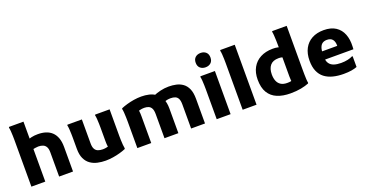

<svg xmlns="http://www.w3.org/2000/svg" viewBox="-37 -1541 4356 2287"><g transform="rotate(-20 2141.5 -398.0)"><path d="M76.4 0V-593.6Q76.4 -613.6 75.5 -644.2Q74.7 -674.8 72.5 -704.4Q70.3 -734 65.6 -752L69 -760H252.4V-473.6L215.2 -532Q245.1 -544.9 279.8 -553.3Q314.4 -561.6 361.6 -561.6Q416.2 -561.6 461 -547.3Q505.7 -532.9 537.4 -502.9Q569.1 -472.9 586.6 -425.6Q604 -378.4 604 -311.6V0H428V-308Q428 -351.6 414 -376.2Q400.1 -400.9 375 -411.2Q349.9 -421.6 316.4 -421.6Q299.5 -421.6 278.9 -418Q258.3 -414.4 241.8 -411.1Q225.2 -407.8 219.1 -406.8L252.4 -482.9V0Z M1016.4 12Q963.7 12 914 1.1Q864.3 -9.7 824.9 -37.3Q785.4 -64.8 762.2 -113.6Q739 -162.4 739 -238V-380.4Q739 -400.4 738.1 -431Q737.3 -461.6 735.1 -491.2Q732.9 -520.8 728.2 -538.8L731.6 -546.8H915V-243.2Q915 -196.8 929.3 -171.5Q943.5 -146.1 969.5 -136.5Q995.4 -126.8 1029.5 -126.8Q1058 -126.8 1083.1 -133.4Q1108.2 -139.9 1128.3 -146.2L1103.6 -107.5Q1097.5 -122.9 1094 -147.1Q1090.6 -171.2 1090.6 -207.2V-380.4Q1090.6 -400.4 1089.7 -431Q1088.9 -461.6 1086.7 -491.2Q1084.5 -520.8 1079.8 -538.8L1083.2 -546.8H1266.6V-210Q1266.6 -190 1267.5 -158.7Q1268.3 -127.4 1270.9 -97.1Q1273.4 -66.8 1277.4 -48.8L1274 -40.8Q1241 -26.6 1198.7 -14.8Q1156.4 -2.9 1109.6 4.5Q1062.7 12 1016.4 12Z M1419.4 0V-338.4Q1419.4 -358.4 1418.5 -389.7Q1417.7 -421 1415.5 -451.3Q1413.3 -481.6 1408.6 -499.6L1412 -507.6Q1445 -521.8 1487.1 -533.9Q1529.3 -546.1 1576.6 -553.9Q1623.9 -561.6 1672 -561.6Q1721.6 -561.6 1769 -550.8Q1816.3 -539.9 1854.8 -512.4Q1893.3 -484.8 1916.4 -436.1Q1939.4 -387.5 1939.4 -311.6V0H1763.4V-306.4Q1763.4 -352.8 1750.1 -378.1Q1736.9 -403.5 1713.1 -413.1Q1689.4 -422.8 1658.6 -422.8Q1630.1 -422.8 1604.1 -415.8Q1578.1 -408.8 1557.4 -401.6L1581.8 -441.5Q1588.6 -425.8 1592 -401.2Q1595.4 -376.6 1595.4 -340V0ZM2101 0V-306.4Q2101 -352.8 2088.2 -378.1Q2075.4 -403.5 2051.2 -413.1Q2027 -422.8 1993.8 -422.8Q1972.5 -422.8 1951.1 -418.9Q1929.7 -415.1 1911.8 -408.8L1822.2 -519Q1862.4 -536.9 1914 -549.3Q1965.6 -561.6 2019.8 -561.6Q2067.7 -561.6 2113.2 -551.8Q2158.7 -542 2195.8 -515.5Q2232.9 -489 2255 -440Q2277 -391 2277 -311.6V0Z M2513.4 -626Q2472.3 -626 2446 -649.5Q2419.8 -673 2419.8 -716.8Q2419.8 -760.6 2446 -784.1Q2472.3 -807.6 2513.4 -807.6Q2554.8 -807.6 2580.9 -784.1Q2607 -760.6 2607 -716.8Q2607 -673 2580.9 -649.5Q2554.8 -626 2513.4 -626ZM2425.4 0V-380.4Q2425.4 -400.4 2424.5 -431Q2423.7 -461.6 2421.5 -491.2Q2419.3 -520.8 2414.6 -538.8L2418 -546.8H2601.4V0Z M2754.4 0V-593.4Q2754.4 -613.6 2753.6 -644.2Q2752.9 -674.8 2750.6 -704.4Q2748.3 -734 2743.6 -752L2747.3 -760H2930.4V0Z M3358.2 12Q3262.6 12 3192.1 -17.2Q3121.5 -46.5 3083 -109.8Q3044.6 -173.1 3044.6 -275.4Q3044.6 -363.7 3080.2 -427.4Q3115.9 -491.1 3181.2 -525.7Q3246.6 -560.2 3335.4 -560.9Q3373.2 -561.6 3400.3 -555.2Q3427.5 -548.8 3437.5 -545L3436.3 -417.4Q3422.5 -422.4 3405.7 -426.8Q3388.9 -431.2 3365.2 -431.2Q3292.7 -431.2 3258.4 -389.7Q3224 -348.2 3224 -275.4Q3224 -228.9 3238.1 -193.6Q3252.2 -158.2 3283 -138.3Q3313.7 -118.4 3363.4 -118.4Q3390.7 -118.4 3408.7 -122.1Q3426.7 -125.8 3439.6 -130.9L3427.8 -87.5Q3417.5 -105.2 3415.1 -129.4Q3412.8 -153.6 3412.8 -182.8V-574.7Q3412.8 -601 3411.6 -636.5Q3410.4 -672 3408.2 -704.4Q3406 -736.8 3402 -752L3405.4 -760H3588.8V-194.4Q3588.8 -174.4 3589.3 -143.8Q3589.8 -113.2 3591.3 -83.6Q3592.8 -54 3596.8 -36L3593.4 -28Q3551.4 -10.6 3492.8 0.7Q3434.1 12 3358.2 12Z M4033.4 10.8Q3959.5 10.8 3898.5 -4.9Q3837.4 -20.6 3793.6 -54.1Q3749.8 -87.7 3726.2 -142.6Q3702.6 -197.6 3702.6 -275.4Q3702.6 -365.3 3736.9 -429.5Q3771.2 -493.7 3834 -527.7Q3896.8 -561.6 3982.6 -561.6Q4076.2 -561.6 4135.1 -522.8Q4194 -484 4220.3 -416.2Q4246.6 -348.4 4242.2 -262.4L4240.5 -226H3811.4V-330H4073.4V-335.2Q4073.4 -385 4050.7 -412.3Q4028 -439.6 3979.8 -439.6Q3949 -439.6 3926.3 -425.8Q3903.6 -412 3891.4 -379.5Q3879.2 -347 3879.2 -291.2V-258.6Q3879.2 -206.1 3900.6 -176.5Q3922 -146.8 3960.1 -134.6Q3998.1 -122.4 4048.6 -122.4Q4095.4 -122.4 4133.5 -131Q4171.6 -139.6 4192.6 -151.6H4203.4V-15Q4173.1 -3 4131.7 3.9Q4090.2 10.8 4033.4 10.8Z"/></g></svg>

Font: Kufam
Style: Regular
Weight: 400
Designer: Wael Morcos, Artur Schmal
Foundry: Original Type
Version: Version 1.301; ttfautohint (v1.8.3)